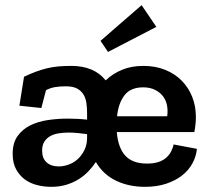

<svg xmlns="http://www.w3.org/2000/svg" viewBox="-20 -713 808 743"><path d="M398 -512 369 -555 528 -693 585 -609ZM742 -137Q739 -107 724.5 -80.5Q710 -54 684.5 -34Q659 -14 623 -2Q587 10 541 10Q478 10 428.5 -14Q379 -38 351 -86Q339 -68 322.5 -50.5Q306 -33 284.5 -19.5Q263 -6 236.5 2Q210 10 178 10Q151 10 124.5 3.5Q98 -3 77 -18Q56 -33 42.5 -57.5Q29 -82 29 -118Q29 -160 48 -186.5Q67 -213 97.5 -228Q128 -243 166 -248.5Q204 -254 242 -254Q261 -254 280.5 -253Q300 -252 317 -250V-275Q317 -294 314.5 -313Q312 -332 303.5 -346.5Q295 -361 279 -370Q263 -379 235 -379Q212 -379 193.5 -376Q175 -373 158 -364L140 -295L55 -304L73 -416Q98 -428 120 -436Q142 -444 163 -449Q184 -454 206.5 -456Q229 -458 256 -458Q344 -458 389 -402Q416 -428 452.5 -443Q489 -458 535 -458Q581 -458 618.5 -443Q656 -428 682.5 -401.5Q709 -375 723.5 -339Q738 -303 738 -261Q738 -232 732 -202H432Q437 -141 465 -110.5Q493 -80 549 -80Q575 -80 593 -86Q611 -92 623 -102.5Q635 -113 642 -126.5Q649 -140 652 -154ZM627 -263Q630 -284 626.5 -304Q623 -324 611.5 -339.5Q600 -355 580.5 -365Q561 -375 534 -375Q485 -375 461.5 -344Q438 -313 433 -263ZM143 -130Q143 -100 160.5 -84.5Q178 -69 207 -69Q226 -69 245.5 -76Q265 -83 280.5 -97Q296 -111 306.5 -132Q317 -153 317 -180V-194Q300 -196 282 -198Q264 -200 246 -200Q226 -200 207 -197Q188 -194 174 -186Q160 -178 151.5 -164.5Q143 -151 143 -130Z"/></svg>

Font: Zilla Slab SemiBold
Style: Regular
Weight: 600
Designer: Typotheque.com
Foundry: Typotheque type foundry
Version: Version 1.1; 2017